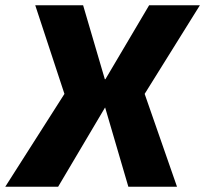

<svg xmlns="http://www.w3.org/2000/svg" viewBox="-60 -710 780 730"><path d="M256 -690 360 -336 161 0H-40L185 -353L74 -690ZM431 -409 415 -301H231L247 -409ZM700 -690 490 -353 613 0H428L319 -372L507 -690Z"/></svg>

Font: Exo 2 ExtraBold
Style: Italic
Weight: 800
Italic angle: -8°
Designer: Natanael Gama
Foundry: Natanael Gama
Version: Version 2.010